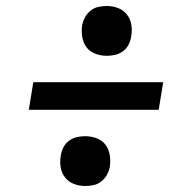

<svg xmlns="http://www.w3.org/2000/svg" viewBox="-20 -660 640 640"><path d="M336 -474Q316 -474 297.5 -481Q279 -488 268 -503Q257 -518 254 -537.5Q251 -557 254 -577Q257 -591 264 -603.5Q271 -616 282.5 -625Q294 -634 308 -637Q322 -640 336 -640Q356 -640 374 -633Q392 -626 403.5 -611Q415 -596 418 -576.5Q421 -557 417 -537Q415 -523 408 -510Q401 -497 389 -488.5Q377 -480 363 -477Q349 -474 336 -474ZM76 -294 91 -386H524L509 -294ZM264 -40Q244 -40 226 -47Q208 -54 196.5 -69Q185 -84 182 -103.5Q179 -123 183 -143Q185 -157 192 -170Q199 -183 211 -191.5Q223 -200 236.5 -203Q250 -206 264 -206Q284 -206 302.5 -199Q321 -192 332 -177Q343 -162 346 -142.5Q349 -123 346 -103Q343 -89 336 -76.5Q329 -64 317.5 -55Q306 -46 292 -43Q278 -40 264 -40Z"/></svg>

Font: Iosevka Curly SmBdEx
Style: Italic
Weight: 600
Width: 7
Italic angle: -9°
Monospace: yes
Designer: Belleve Invis
Foundry: Belleve Invis
Version: Version 11.1.0; ttfautohint (v1.8.3)